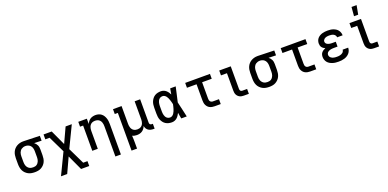

<svg xmlns="http://www.w3.org/2000/svg" viewBox="-2 -1829 6303 3117"><g transform="rotate(-20 3150.0 -270.0)"><path d="M299 8Q270 8 241 3Q212 -2 186.5 -15.5Q161 -29 140 -50Q119 -71 106.5 -97Q94 -123 89 -152Q84 -181 84 -210V-310Q84 -338 88.5 -365.5Q93 -393 104.5 -418.5Q116 -444 135 -465Q154 -486 178.5 -500Q203 -514 230 -521Q257 -528 285 -528H300L575 -520V-436L447 -440Q462 -429 474 -414.5Q486 -400 494 -383Q502 -366 505 -347.5Q508 -329 508 -310V-210Q508 -181 503.5 -152.5Q499 -124 487 -98Q475 -72 455 -51Q435 -30 410 -16Q385 -2 356.5 3Q328 8 299 8ZM299 -76Q316 -76 332.5 -79.5Q349 -83 362.5 -92.5Q376 -102 386 -115.5Q396 -129 402 -144.5Q408 -160 410.5 -176.5Q413 -193 413 -210V-310Q413 -334 408 -357.5Q403 -381 389.5 -400.5Q376 -420 354.5 -431Q333 -442 309 -444H292Q276 -444 260 -439Q244 -434 230 -425Q216 -416 206 -403Q196 -390 190 -374.5Q184 -359 181.5 -342.5Q179 -326 179 -310V-210Q179 -193 181.5 -176Q184 -159 190.5 -143.5Q197 -128 208 -114.5Q219 -101 233.5 -92Q248 -83 265 -79.5Q282 -76 299 -76Z M673 215 850 -153 713 -436H639V-520H780L900 -260L1020 -520H1127L950 -153L1087 131H1161V215H1020L900 -45L780 215Z M1613 215V-310Q1613 -327 1610.5 -343.5Q1608 -360 1602.5 -375.5Q1597 -391 1587 -404.5Q1577 -418 1563 -427Q1549 -436 1533 -440Q1517 -444 1500 -444Q1483 -444 1467 -440Q1451 -436 1437 -427Q1423 -418 1413 -404.5Q1403 -391 1397.5 -375.5Q1392 -360 1389.5 -343.5Q1387 -327 1387 -310V0H1292V-436H1239V-520H1387V-429Q1397 -451 1411.5 -470.5Q1426 -490 1446 -503Q1466 -516 1490 -522Q1514 -528 1538 -528Q1564 -528 1589.5 -521Q1615 -514 1636 -498Q1657 -482 1671 -460Q1685 -438 1693.5 -413Q1702 -388 1705 -362Q1708 -336 1708 -310V215Z M1892 215V-436H1839V-520H1987V-210Q1987 -193 1989.5 -176.5Q1992 -160 1997.5 -144.5Q2003 -129 2013 -115.5Q2023 -102 2037 -93Q2051 -84 2067 -80Q2083 -76 2100 -76Q2117 -76 2133 -80Q2149 -84 2163 -93Q2177 -102 2187 -115.5Q2197 -129 2202.5 -144.5Q2208 -160 2210.5 -176.5Q2213 -193 2213 -210V-520H2308V-115Q2308 -108 2310.5 -100Q2313 -92 2318.5 -86.5Q2324 -81 2332 -78.5Q2340 -76 2348 -76H2366V8H2348Q2324 8 2301 3Q2278 -2 2259 -15.5Q2240 -29 2228 -49.5Q2216 -70 2213 -94Q2204 -71 2189.5 -51Q2175 -31 2155 -17.5Q2135 -4 2111 2Q2087 8 2062 8Q2042 8 2021.5 4Q2001 0 1983 -9Q1985 20 1986 49Q1987 78 1987 107V215Z M2667 8Q2639 8 2612 2Q2585 -4 2561.5 -18.5Q2538 -33 2521 -55Q2504 -77 2493.5 -102.5Q2483 -128 2479.5 -155.5Q2476 -183 2476 -210V-310Q2476 -337 2479.5 -364.5Q2483 -392 2493.5 -417.5Q2504 -443 2521 -465Q2538 -487 2561.5 -501.5Q2585 -516 2612 -522Q2639 -528 2667 -528Q2690 -528 2713 -520Q2736 -512 2754 -496.5Q2772 -481 2785.5 -461.5Q2799 -442 2810 -421Q2814 -446 2818 -470.5Q2822 -495 2827 -520H2922Q2907 -456 2893.5 -391.5Q2880 -327 2864 -263Q2880 -198 2894.5 -132Q2909 -66 2924 0H2829Q2824 -26 2819.5 -52Q2815 -78 2811 -103Q2800 -82 2786.5 -61.5Q2773 -41 2755 -25Q2737 -9 2714 -0.5Q2691 8 2667 8ZM2667 -76Q2686 -76 2703 -87.5Q2720 -99 2731 -115.5Q2742 -132 2749.5 -150Q2757 -168 2763 -187Q2769 -206 2773.5 -225Q2778 -244 2782 -263Q2778 -282 2773 -300.5Q2768 -319 2762 -337.5Q2756 -356 2748.5 -373.5Q2741 -391 2730 -406.5Q2719 -422 2702.5 -433Q2686 -444 2667 -444Q2651 -444 2636 -439Q2621 -434 2609.5 -423.5Q2598 -413 2590.5 -399.5Q2583 -386 2579 -371Q2575 -356 2573 -340.5Q2571 -325 2571 -310V-210Q2571 -195 2573 -179.5Q2575 -164 2579 -149Q2583 -134 2590.5 -120.5Q2598 -107 2609.5 -96.5Q2621 -86 2636 -81Q2651 -76 2667 -76Z M3407 0Q3386 0 3365.5 -3.5Q3345 -7 3326 -16Q3307 -25 3292.5 -40Q3278 -55 3268.5 -74Q3259 -93 3255.5 -113.5Q3252 -134 3252 -155V-436H3086V-520H3514V-436H3348V-155Q3348 -142 3350.5 -128.5Q3353 -115 3361 -104.5Q3369 -94 3381.5 -89Q3394 -84 3407 -84H3511V0Z M3911 0Q3893 0 3875 -3Q3857 -6 3841 -14Q3825 -22 3812 -35Q3799 -48 3791 -64Q3783 -80 3780 -98Q3777 -116 3777 -134V-436H3674V-520H3873V-134Q3873 -125 3874.5 -116Q3876 -107 3881 -99.5Q3886 -92 3894 -88Q3902 -84 3911 -84H3997V0Z M4349 8Q4320 8 4291 3Q4262 -2 4236.5 -15.5Q4211 -29 4190 -50Q4169 -71 4156.5 -97Q4144 -123 4139 -152Q4134 -181 4134 -210V-310Q4134 -338 4138.5 -365.5Q4143 -393 4154.5 -418.5Q4166 -444 4185 -465Q4204 -486 4228.5 -500Q4253 -514 4280 -521Q4307 -528 4335 -528H4350L4625 -520V-436L4497 -440Q4512 -429 4524 -414.5Q4536 -400 4544 -383Q4552 -366 4555 -347.5Q4558 -329 4558 -310V-210Q4558 -181 4553.5 -152.5Q4549 -124 4537 -98Q4525 -72 4505 -51Q4485 -30 4460 -16Q4435 -2 4406.5 3Q4378 8 4349 8ZM4349 -76Q4366 -76 4382.5 -79.5Q4399 -83 4412.5 -92.5Q4426 -102 4436 -115.5Q4446 -129 4452 -144.5Q4458 -160 4460.5 -176.5Q4463 -193 4463 -210V-310Q4463 -334 4458 -357.5Q4453 -381 4439.5 -400.5Q4426 -420 4404.5 -431Q4383 -442 4359 -444H4342Q4326 -444 4310 -439Q4294 -434 4280 -425Q4266 -416 4256 -403Q4246 -390 4240 -374.5Q4234 -359 4231.5 -342.5Q4229 -326 4229 -310V-210Q4229 -193 4231.5 -176Q4234 -159 4240.5 -143.5Q4247 -128 4258 -114.5Q4269 -101 4283.5 -92Q4298 -83 4315 -79.5Q4332 -76 4349 -76Z M5057 0Q5036 0 5015.5 -3.5Q4995 -7 4976 -16Q4957 -25 4942.5 -40Q4928 -55 4918.5 -74Q4909 -93 4905.5 -113.5Q4902 -134 4902 -155V-436H4736V-520H5164V-436H4998V-155Q4998 -142 5000.5 -128.5Q5003 -115 5011 -104.5Q5019 -94 5031.5 -89Q5044 -84 5057 -84H5161V0Z M5548 8Q5522 8 5496.5 5.5Q5471 3 5446.5 -4.5Q5422 -12 5399 -25Q5376 -38 5359.5 -57.5Q5343 -77 5334.5 -101.5Q5326 -126 5326 -152Q5326 -172 5331.5 -192Q5337 -212 5350.5 -227.5Q5364 -243 5381 -253.5Q5398 -264 5417 -272Q5401 -278 5386.5 -288.5Q5372 -299 5361.5 -312.5Q5351 -326 5346.5 -343.5Q5342 -361 5342 -378Q5342 -402 5349.5 -425Q5357 -448 5372.5 -466Q5388 -484 5409 -496.5Q5430 -509 5453 -516Q5476 -523 5499.5 -525.5Q5523 -528 5547 -528Q5571 -528 5595 -525.5Q5619 -523 5642 -515Q5665 -507 5685.5 -494.5Q5706 -482 5721 -463Q5736 -444 5744 -421Q5752 -398 5752 -374V-372H5657V-373Q5657 -391 5645.5 -406.5Q5634 -422 5618 -430Q5602 -438 5584 -441Q5566 -444 5547 -444Q5535 -444 5523 -443Q5511 -442 5499.5 -439.5Q5488 -437 5477 -432Q5466 -427 5457 -419Q5448 -411 5442.5 -400Q5437 -389 5437 -377Q5437 -365 5442.5 -354Q5448 -343 5457.5 -335.5Q5467 -328 5478.5 -323.5Q5490 -319 5502 -316.5Q5514 -314 5526 -313Q5538 -312 5550 -312H5612V-228H5550Q5536 -228 5522 -227Q5508 -226 5494.5 -223.5Q5481 -221 5468 -215.5Q5455 -210 5444 -201.5Q5433 -193 5427 -180Q5421 -167 5421 -153Q5421 -140 5427 -127Q5433 -114 5443.5 -105Q5454 -96 5466.5 -90Q5479 -84 5492.5 -81Q5506 -78 5520 -77Q5534 -76 5548 -76Q5561 -76 5574.5 -77Q5588 -78 5601.5 -81.5Q5615 -85 5627.5 -90.5Q5640 -96 5650 -105Q5660 -114 5666 -127Q5672 -140 5673 -153H5768Q5768 -127 5759 -102.5Q5750 -78 5733.5 -59Q5717 -40 5695 -26.5Q5673 -13 5648.5 -5.5Q5624 2 5598.5 5Q5573 8 5548 8Z M6161 0Q6143 0 6125 -3Q6107 -6 6091 -14Q6075 -22 6062 -35Q6049 -48 6041 -64Q6033 -80 6030 -98Q6027 -116 6027 -134V-436H5924V-520H6123V-134Q6123 -125 6124.5 -116Q6126 -107 6131 -99.5Q6136 -92 6144 -88Q6152 -84 6161 -84H6247V0ZM6032 -600 6045 -755H6133L6104 -600Z"/></g></svg>

Font: Iosevka Etoile Medium
Style: Regular
Weight: 500
Designer: Belleve Invis
Foundry: Belleve Invis
Version: Version 22.1.2; ttfautohint (v1.8.4)